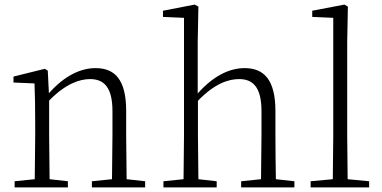

<svg xmlns="http://www.w3.org/2000/svg" viewBox="-20 -820 1670 840"><path d="M469 0H615V-27L534 -36L532 -226V-335C532 -471 483 -522 398 -522C333 -522 262 -489 194 -412L189 -511L176 -519L39 -485V-459L131 -455C133 -405 134 -350 134 -281V-226L132 -36L44 -27V0H277V-27L197 -36L195 -226V-380C267 -454 329 -474 374 -474C435 -474 472 -438 472 -334V-226L470 -36L382 -27V0Z M1121 0H1268V-27L1187 -36C1186 -90 1185 -171 1185 -226V-334C1185 -471 1135 -522 1050 -522C984 -522 913 -488 845 -411V-637L848 -791L832 -800L693 -773V-746L785 -742V-226L783 -36L695 -27V0H928V-27L848 -36L846 -226V-379C919 -455 980 -474 1026 -474C1087 -474 1124 -438 1124 -334V-226L1122 -36L1035 -27V0Z M1435 0H1595V-27L1501 -36L1499 -226V-637L1502 -791L1487 -800L1346 -773V-746L1438 -742V-226L1436 -36L1339 -27V0Z"/></svg>

Font: Noto Serif CJK SC ExtraLight
Style: Regular
Weight: 200
Designer: Ryoko NISHIZUKA 西塚涼子 (kana & ideographs); Frank Grießhammer (Latin, Greek & Cyrillic); Wenlong ZHANG 张文龙 (bopomofo); San
Foundry: Adobe
Version: Version 2.001;hotconv 1.1.0;makeotfexe 2.6.0